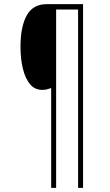

<svg xmlns="http://www.w3.org/2000/svg" viewBox="-20 -780 530 927"><path d="M381 127H357V-734H251V127H227V-355Q216 -351 206.5 -348.5Q197 -346 184 -346Q148 -346 125 -373.5Q102 -401 90.5 -448.5Q79 -496 79 -555Q79 -651 109 -705.5Q139 -760 206 -760H381Z"/></svg>

Font: Noto Sans Gurmukhi UI Condensed Thin
Style: Regular
Weight: 100
Width: 3
Designer: Jelle Bosma - Monotype Design Team
Foundry: Monotype Imaging Inc.
Version: Version 2.004; ttfautohint (v1.8.4.7-5d5b)